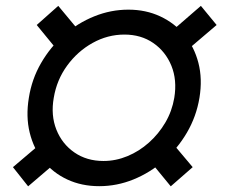

<svg xmlns="http://www.w3.org/2000/svg" viewBox="-20 -636 783 666"><path d="M324.2 9.8Q263.2 9.8 213.4 -13.4Q163.6 -36.6 130.1 -78.4Q96.7 -120.1 83 -176Q69.3 -231.9 80.1 -296.9Q90.3 -361.8 122.6 -417.5Q154.8 -473.1 202.1 -514.6Q249.5 -556.2 306.9 -579.3Q364.3 -602.5 425.3 -602.5Q485.8 -602.5 535.6 -579.3Q585.4 -556.2 619.6 -514.9Q653.8 -473.6 668.2 -418Q682.6 -362.3 671.9 -296.9Q661.1 -231.9 628.4 -176Q595.7 -120.1 547.9 -78.4Q500 -36.6 442.6 -13.4Q385.3 9.8 324.2 9.8ZM338.9 -77.6Q381.8 -77.6 422.4 -94.5Q462.9 -111.3 496.6 -141.4Q530.3 -171.4 553.5 -210.9Q576.7 -250.5 584.5 -296.4Q594.7 -358.4 574.5 -408Q554.2 -457.5 511.7 -486.8Q469.2 -516.1 411.6 -516.1Q353.5 -516.1 301.3 -487.1Q249 -458 212.9 -408.4Q176.8 -358.9 166.5 -296.9Q155.8 -236.3 175.5 -186.5Q195.3 -136.7 238 -107.2Q280.8 -77.6 338.9 -77.6ZM613.3 -448.7 560.1 -514.6 676.8 -615.7 731.4 -549.3ZM572.3 10.3 489.7 -90.3 564.9 -155.3 648.4 -56.2ZM77.6 10.3 24.9 -56.2 141.6 -155.3 195.3 -90.3ZM189.9 -448.7 107.4 -549.3 182.1 -615.7 266.1 -514.6Z"/></svg>

Font: Inter 18pt SemiBold
Style: Italic
Weight: 600
Italic angle: -9.3988°
Designer: Rasmus Andersson
Foundry: rsms
Version: Version 4.001;git-66647c0bb